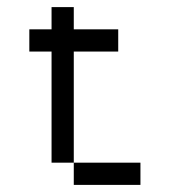

<svg xmlns="http://www.w3.org/2000/svg" viewBox="-20 -520 540 540"><path d="M125 -500H187.5V-437.5H312.5V-375H187.5V-62.5H125V-375H62.5V-437.5H125ZM187.5 -62.5H375V0H187.5Z"/></svg>

Font: Pixel Operator Mono
Style: Regular
Weight: 400
Monospace: yes
Designer: Jayvee Enaguas (HarvettFox96)
Version: 2016.04.25